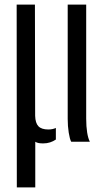

<svg xmlns="http://www.w3.org/2000/svg" viewBox="-20 -620 466 840"><path d="M53.6 200 52.9 -600H132.8L133.8 -113.4Q134.6 -81.7 148.1 -67.6Q161.6 -53.5 191.5 -53.5Q209.8 -53.5 224.4 -60.2V-9.5Q212.9 -1.6 199 2.9Q185.2 7.4 168.7 7.4Q157.9 7.4 149.4 5.9Q140.9 4.4 134.3 0.1V200ZM291.5 0Q285.2 -11.1 280.7 -39.6Q276.2 -68.1 276.2 -99.3V-600H357.1V-100.8Q357.1 -66.5 361.3 -40.4Q365.5 -14.4 373.1 0Z"/></svg>

Font: Big Shoulders Stencil Text Thin
Style: Regular
Weight: 100
Designer: Patric King
Foundry: XO Type Co
Version: Version 2.001